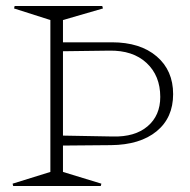

<svg xmlns="http://www.w3.org/2000/svg" viewBox="-20 -620 635 640"><path d="M22 -7.8 147.9 -46.9V-553.2L26.9 -591.8L28.8 -600.1H320.8L323.2 -591.8L189.9 -553.2V-479H353Q447.3 -479 502.2 -432.1Q557.1 -385.3 557.1 -306.2Q557.1 -227.5 502 -182.4Q446.8 -137.2 350.1 -136.2L189.9 -134.8V-46.9L317.9 -7.8L315.9 0H23.9ZM189.9 -168 356 -165Q429.7 -163.1 471.9 -199Q514.2 -234.9 514.2 -296.9Q514.2 -367.7 468.5 -410.2Q422.9 -452.6 344.2 -451.2L189.9 -449.2Z"/></svg>

Font: Halibut Thin
Style: Regular
Weight: 250
Designer: Matteo Maggi
Foundry: Collletttivo
Version: Version 3.080 | FøM Fix